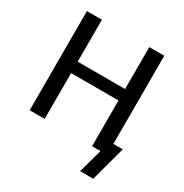

<svg xmlns="http://www.w3.org/2000/svg" viewBox="-194 -846 1115 1165"><g transform="rotate(30 363.5 -264.0)"><path d="M80.1 0V-694.8H185.1V-400.9H517.1V-694.8H622.1V-77.1H688L622.1 167H529.8L576.2 0H517.1V-320.8H185.1V0Z"/></g></svg>

Font: CMU Bright
Style: SemiBold
Weight: 600
Version: Version 0.7.0